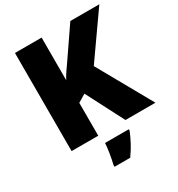

<svg xmlns="http://www.w3.org/2000/svg" viewBox="-215 -851 1121 1210"><g transform="rotate(-30 345.5 -246.5)"><path d="M687 0H469L328 -273L271 -239V0H77V-714H271V-404Q283 -427 299 -450.5Q315 -474 330 -495L480 -714H691L466 -394ZM458 72Q441 112 423 146Q405 180 376 221H262V207Q270 175 277 132Q284 89 285 61H458Z"/></g></svg>

Font: Noto Sans Gurmukhi UI Black
Style: Regular
Weight: 900
Designer: Jelle Bosma - Monotype Design Team
Foundry: Monotype Imaging Inc.
Version: Version 2.004; ttfautohint (v1.8.4.7-5d5b)